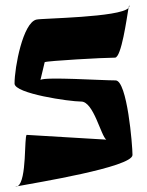

<svg xmlns="http://www.w3.org/2000/svg" viewBox="-20 -642 557 726"><path d="M35 -326C35 -288 243 -258 287 -258C334 -258 362 -127 382 -114L81 -132C71 -127 82 40 47 62C110 50 481 -10 481 -56C481 -92 461 -338 417 -338C363 -338 153 -352 133 -340L149 -407C160 -412 371 -424 415 -424C439 -425 459 -571 466 -612C434 -576 138 -573 118 -568C67 -557 35 -388 35 -326ZM39 64C42 64 45 64 47 62C39 64 36 64 39 64ZM466 -612C468 -614 469 -616 469 -618C469 -625 468 -622 466 -612Z"/></svg>

Font: Crazy Punk
Style: Regular
Weight: 400
Version: Version 1